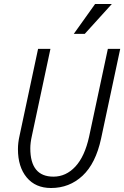

<svg xmlns="http://www.w3.org/2000/svg" viewBox="-20 -935 623 963"><path d="M70 -187Q70 -219 78 -254L171 -690H233L140 -254Q132 -219 132 -191Q132 -49 248 -49Q311 -49 358 -99.5Q405 -150 427 -250L521 -690H583L487 -240Q460 -115 394 -53.5Q328 8 236 8Q158 8 114 -45Q70 -98 70 -187ZM350 -765 457 -915H541L405 -765Z"/></svg>

Font: Radio Canada Condensed Light
Style: Italic
Weight: 300
Width: 3
Italic angle: -12°
Designer: Charles Daoud, Etienne Aubert Bonn, Alexandre Saumier Demers, Jacques Le Bailly
Foundry: Radio-Canada
Version: Version 2.104; ttfautohint (v1.8.4.7-5d5b);gftools[0.9.28.de